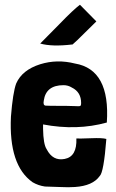

<svg xmlns="http://www.w3.org/2000/svg" viewBox="-20 -774 488 807"><path d="M385 -684 384 -683Q278 -577 283 -587Q198 -577 149 -591Q161 -603 232 -675Q288 -733 316 -754ZM161 -233Q162 -168 176 -147Q202 -96 252 -106Q304 -116 301 -192Q310 -191 363 -193Q410 -195 427 -190Q416 -49 399 -34Q370 7 295 12Q270 14 230 12L169 10Q141 6 117 -8Q16 -79 26 -284Q34 -385 48 -423Q73 -480 149 -504Q220 -526 295 -507Q444 -482 429 -259Q303 -224 161 -251ZM247 -416Q173 -416 164 -351Q160 -331 172 -330Q174 -329 258 -329Q277 -329 296 -328Q312 -327 315 -328Q321 -328 321 -341Q321 -387 282 -406Q266 -416 247 -416Z"/></svg>

Font: Londrina Solid
Style: Regular
Weight: 400
Designer: Marcelo Magalhaes
Foundry: Marcelo Magalh„es
Version: Version 1.001 2011